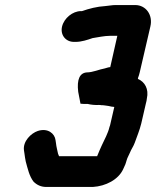

<svg xmlns="http://www.w3.org/2000/svg" viewBox="-20 -693 618 761"><path d="M516 -673H438C423 -673 413 -670 398 -669C364 -667 334 -659 305 -649H301C268 -649 234 -621 226 -588C218 -555 240 -527 273 -527H280C303 -527 327 -535 347 -542C367 -545 394 -551 415 -551H445L417 -427C411 -427 400 -423 396 -422C373 -418 348 -406 324 -406C296 -404 284 -378 290 -329L299 -282C308 -281 315 -281 321 -281H328C339 -278 358 -276 372 -277C375 -277 378 -277 382 -276C387 -276 391 -276 396 -275L410 -273L424 -270C426 -270 429 -270 433 -269L418 -204C417 -199 416 -194 414 -190C408 -164 394 -140 384 -118L375 -98C371 -89 368 -81 365 -74H214L210 -84C208 -95 203 -112 202 -125L200 -138C197 -163 170 -187 130 -174C103 -165 70 -133 75 -97L77 -84C78 -74 80 -64 82 -53C90 -24 96 5 113 27C127 41 144 48 163 48H348C399 45 449 19 468 -22L477 -42C479 -47 480 -52 482 -58C484 -67 493 -82 495 -88C500 -101 509 -113 514 -127C523 -153 533 -175 540 -204L558 -282C560 -290 562 -297 562 -302C571 -341 553 -369 527 -380C526 -381 527 -382 527 -384C530 -391 532 -399 534 -407L576 -588C587 -634 558 -673 516 -673Z"/></svg>

Font: Electronic
Style: TiIt
Weight: 900
Version: Version 1.011